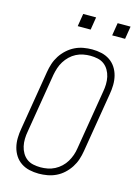

<svg xmlns="http://www.w3.org/2000/svg" viewBox="-136 -995 773 1077"><g transform="rotate(15 250.0 -457.0)"><path d="M200 8Q200 8 199.5 8Q199 8 199 8Q171 8 144.5 2Q118 -4 96.5 -18.5Q75 -33 61 -54.5Q47 -76 40.5 -101.5Q34 -127 34.5 -155Q35 -183 40 -210L97 -555Q101 -580 109 -604.5Q117 -629 131.5 -651.5Q146 -674 166.5 -692.5Q187 -711 210.5 -722.5Q234 -734 259.5 -738.5Q285 -743 310 -743Q310 -743 310 -743Q310 -743 310 -743Q338 -743 364.5 -737Q391 -731 412.5 -716.5Q434 -702 448 -680.5Q462 -659 468.5 -633.5Q475 -608 474.5 -580Q474 -552 469 -525L412 -180Q408 -155 400 -130.5Q392 -106 377.5 -83.5Q363 -61 343 -42.5Q323 -24 299 -12.5Q275 -1 249.5 3.5Q224 8 200 8ZM200 -29Q220 -29 241 -33Q262 -37 281.5 -47Q301 -57 317.5 -72.5Q334 -88 345 -106.5Q356 -125 363 -145Q370 -165 373 -186L430 -531Q434 -552 434.5 -574Q435 -596 430.5 -616.5Q426 -637 415.5 -655Q405 -673 389 -685Q373 -697 352 -701.5Q331 -706 309 -706Q289 -706 268 -702Q247 -698 227.5 -688Q208 -678 192 -662.5Q176 -647 164.5 -628.5Q153 -610 146.5 -590Q140 -570 136 -549L79 -204Q75 -183 74.5 -161Q74 -139 78.5 -118.5Q83 -98 93.5 -80Q104 -62 120 -50Q136 -38 157 -33.5Q178 -29 200 -29ZM397 -848 409 -922H484L472 -848ZM197 -848 209 -922H284L272 -848Z"/></g></svg>

Font: Iosevka SS04 XLt Obl
Style: Regular
Weight: 200
Italic angle: -9°
Monospace: yes
Designer: Belleve Invis
Foundry: Belleve Invis
Version: Version 19.0.0; ttfautohint (v1.8.4)